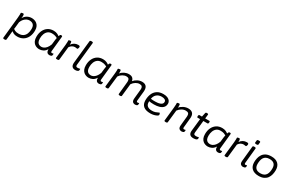

<svg xmlns="http://www.w3.org/2000/svg" viewBox="203 -2469 6610 4394"><g transform="rotate(30 3507.5 -272.0)"><path d="M82 208Q43 208 45 186L102 -373Q108 -427 108 -463Q108 -477 107.5 -486Q107 -495 107 -502Q107 -510 117.5 -514Q128 -518 141.5 -520Q155 -522 164 -522Q178 -522 182 -506Q186 -490 186 -470Q186 -440 180 -407Q214 -468 269 -498.5Q324 -529 388 -529Q418 -529 453 -520Q488 -511 519.5 -487.5Q551 -464 571.5 -423Q592 -382 592 -317Q592 -220 557 -147.5Q522 -75 457 -34.5Q392 6 303 6Q240 6 204.5 -13Q169 -32 152 -47L128 186Q126 208 86 208ZM296 -67Q371 -67 417 -98.5Q463 -130 484 -185.5Q505 -241 505 -311Q505 -367 486.5 -398.5Q468 -430 436.5 -443Q405 -456 368 -456Q335 -456 299.5 -440Q264 -424 232 -389.5Q200 -355 179 -300L164 -156Q163 -146 161 -134Q159 -122 157 -111Q169 -101 202 -84Q235 -67 296 -67Z M883 6Q855 6 821.5 -3.5Q788 -13 758 -37Q728 -61 708.5 -103.5Q689 -146 689 -213Q689 -307 723 -378Q757 -449 819 -489Q881 -529 965 -529Q1022 -529 1062.5 -510Q1103 -491 1120 -475Q1131 -508 1138.5 -516.5Q1146 -525 1165 -525H1171Q1186 -525 1191.5 -518Q1197 -511 1195 -494L1156 -107Q1151 -64 1182 -64Q1196 -64 1205.5 -67.5Q1215 -71 1219 -71Q1225 -71 1225 -63Q1225 -62 1224.5 -53Q1224 -44 1221 -27Q1217 -8 1196 -1Q1175 6 1161 6Q1112 6 1091 -22Q1070 -50 1071 -102Q1034 -43 985 -18.5Q936 6 883 6ZM902 -67Q929 -67 961.5 -81.5Q994 -96 1026 -133Q1058 -170 1083 -236L1098 -367Q1101 -392 1107 -417Q1092 -428 1055 -442Q1018 -456 961 -456Q901 -456 860 -425Q819 -394 798 -340Q777 -286 777 -219Q777 -160 794 -127Q811 -94 839.5 -80.5Q868 -67 902 -67Z M1358 2Q1318 2 1320 -19L1359 -373Q1365 -427 1365 -463Q1365 -477 1364.5 -486Q1364 -495 1364 -502Q1364 -510 1374 -514Q1384 -518 1397.5 -520Q1411 -522 1421 -522Q1448 -522 1442 -435Q1473 -480 1516.5 -504.5Q1560 -529 1615 -529Q1637 -529 1649 -522Q1661 -515 1661 -497Q1661 -479 1652 -459Q1643 -439 1634 -439Q1625 -439 1612.5 -443Q1600 -447 1574 -447Q1538 -447 1503 -427.5Q1468 -408 1442 -368L1405 -21Q1402 2 1362 2Z M1839 6Q1716 6 1731 -134L1793 -730Q1795 -752 1835 -752H1839Q1879 -752 1877 -730L1814 -125Q1810 -90 1821.5 -78Q1833 -66 1862 -66Q1885 -66 1900.5 -71Q1916 -76 1921 -76Q1927 -76 1927 -68Q1927 -67 1926.5 -56.5Q1926 -46 1923 -32Q1919 -18 1904.5 -9.5Q1890 -1 1871.5 2.5Q1853 6 1839 6Z M2189 6Q2161 6 2127.5 -3.5Q2094 -13 2064 -37Q2034 -61 2014.5 -103.5Q1995 -146 1995 -213Q1995 -307 2029 -378Q2063 -449 2125 -489Q2187 -529 2271 -529Q2328 -529 2368.5 -510Q2409 -491 2426 -475Q2437 -508 2444.5 -516.5Q2452 -525 2471 -525H2477Q2492 -525 2497.5 -518Q2503 -511 2501 -494L2462 -107Q2457 -64 2488 -64Q2502 -64 2511.5 -67.5Q2521 -71 2525 -71Q2531 -71 2531 -63Q2531 -62 2530.5 -53Q2530 -44 2527 -27Q2523 -8 2502 -1Q2481 6 2467 6Q2418 6 2397 -22Q2376 -50 2377 -102Q2340 -43 2291 -18.5Q2242 6 2189 6ZM2208 -67Q2235 -67 2267.5 -81.5Q2300 -96 2332 -133Q2364 -170 2389 -236L2404 -367Q2407 -392 2413 -417Q2398 -428 2361 -442Q2324 -456 2267 -456Q2207 -456 2166 -425Q2125 -394 2104 -340Q2083 -286 2083 -219Q2083 -160 2100 -127Q2117 -94 2145.5 -80.5Q2174 -67 2208 -67Z M3424 6Q3375 6 3352 -22.5Q3329 -51 3335 -112L3358 -344Q3360 -358 3360 -375Q3360 -416 3340.5 -436Q3321 -456 3277 -456Q3229 -456 3180 -427Q3131 -398 3095 -345L3060 -20Q3058 2 3019 2H3015Q2975 2 2977 -21L3009 -344Q3010 -361 3010 -375Q3010 -416 2991 -436Q2972 -456 2928 -456Q2880 -456 2830 -427Q2780 -398 2747 -348L2710 -20Q2706 2 2668 2H2664Q2622 2 2626 -21L2664 -373Q2667 -400 2668.5 -426Q2670 -452 2670 -463Q2670 -477 2669.5 -486Q2669 -495 2669 -502Q2669 -510 2679 -514Q2689 -518 2702.5 -520Q2716 -522 2726 -522Q2739 -522 2743.5 -506Q2748 -490 2747 -470Q2748 -449 2745 -426Q2781 -473 2837.5 -501Q2894 -529 2954 -529Q3022 -529 3053.5 -498.5Q3085 -468 3091 -423Q3127 -469 3184.5 -499Q3242 -529 3303 -529Q3372 -529 3408.5 -493.5Q3445 -458 3445 -384Q3445 -368 3444 -354L3419 -107Q3414 -64 3445 -64Q3459 -64 3468.5 -67.5Q3478 -71 3482 -71Q3488 -71 3488 -63Q3488 -62 3487.5 -53Q3487 -44 3484 -27Q3480 -8 3459 -1Q3438 6 3424 6Z M3821 6Q3576 6 3576 -201Q3576 -291 3606 -365.5Q3636 -440 3700.5 -484.5Q3765 -529 3868 -529Q3934 -529 3977.5 -509.5Q4021 -490 4042.5 -458.5Q4064 -427 4064 -392Q4064 -329 4029 -289.5Q3994 -250 3932.5 -231.5Q3871 -213 3792 -213Q3749 -213 3717 -216Q3685 -219 3662 -224Q3662 -218 3662 -212.5Q3662 -207 3662 -200Q3662 -66 3825 -66Q3874 -66 3911 -78.5Q3948 -91 3970.5 -103.5Q3993 -116 3998 -116Q4007 -116 4013.5 -97Q4020 -78 4020 -67Q4020 -52 3991.5 -35Q3963 -18 3917.5 -6Q3872 6 3821 6ZM3782 -285Q3813 -285 3847 -289Q3881 -293 3910.5 -303.5Q3940 -314 3958.5 -333.5Q3977 -353 3977 -384Q3977 -419 3946.5 -438Q3916 -457 3862 -457Q3782 -457 3731 -413Q3680 -369 3668 -291Q3697 -287 3725 -286Q3753 -285 3782 -285Z M4652 6Q4608 6 4582 -20Q4556 -46 4563 -112L4586 -344Q4587 -361 4587 -375Q4587 -416 4566 -436Q4545 -456 4496 -456Q4444 -456 4392.5 -426Q4341 -396 4307 -348L4271 -20Q4268 2 4229 2H4225Q4186 2 4188 -21L4225 -373Q4231 -427 4231 -463Q4231 -477 4230.5 -486Q4230 -495 4230 -502Q4230 -510 4240 -514Q4250 -518 4263.5 -520Q4277 -522 4287 -522Q4300 -522 4304.5 -506Q4309 -490 4308 -470Q4308 -449 4305 -424Q4343 -471 4403 -500Q4463 -529 4523 -529Q4596 -529 4634.5 -493.5Q4673 -458 4673 -385Q4673 -370 4671 -354L4647 -107Q4642 -64 4673 -64Q4687 -64 4696 -67.5Q4705 -71 4710 -71Q4716 -71 4716 -63Q4716 -62 4715.5 -53Q4715 -44 4712 -27Q4708 -8 4686.5 -1Q4665 6 4652 6Z M4958 6Q4893 6 4864 -27Q4835 -60 4841 -122L4876 -451H4810Q4791 -451 4794 -481L4795 -493Q4797 -523 4817 -523H4884L4907 -628Q4911 -650 4940 -650H4948Q4984 -650 4981 -628L4969 -523H5079Q5098 -523 5096 -493L5095 -481Q5092 -451 5072 -451H4962L4928 -132Q4924 -93 4938 -79.5Q4952 -66 4992 -66Q5014 -66 5033 -71Q5052 -76 5058 -76Q5064 -76 5064 -68Q5064 -65 5063.5 -55.5Q5063 -46 5060 -33Q5056 -18 5040 -9.5Q5024 -1 5001.5 2.5Q4979 6 4958 6Z M5338 6Q5310 6 5276.5 -3.5Q5243 -13 5213 -37Q5183 -61 5163.5 -103.5Q5144 -146 5144 -213Q5144 -307 5178 -378Q5212 -449 5274 -489Q5336 -529 5420 -529Q5477 -529 5517.5 -510Q5558 -491 5575 -475Q5586 -508 5593.5 -516.5Q5601 -525 5620 -525H5626Q5641 -525 5646.5 -518Q5652 -511 5650 -494L5611 -107Q5606 -64 5637 -64Q5651 -64 5660.5 -67.5Q5670 -71 5674 -71Q5680 -71 5680 -63Q5680 -62 5679.5 -53Q5679 -44 5676 -27Q5672 -8 5651 -1Q5630 6 5616 6Q5567 6 5546 -22Q5525 -50 5526 -102Q5489 -43 5440 -18.5Q5391 6 5338 6ZM5357 -67Q5384 -67 5416.5 -81.5Q5449 -96 5481 -133Q5513 -170 5538 -236L5553 -367Q5556 -392 5562 -417Q5547 -428 5510 -442Q5473 -456 5416 -456Q5356 -456 5315 -425Q5274 -394 5253 -340Q5232 -286 5232 -219Q5232 -160 5249 -127Q5266 -94 5294.5 -80.5Q5323 -67 5357 -67Z M5813 2Q5773 2 5775 -19L5814 -373Q5820 -427 5820 -463Q5820 -477 5819.5 -486Q5819 -495 5819 -502Q5819 -510 5829 -514Q5839 -518 5852.5 -520Q5866 -522 5876 -522Q5903 -522 5897 -435Q5928 -480 5971.5 -504.5Q6015 -529 6070 -529Q6092 -529 6104 -522Q6116 -515 6116 -497Q6116 -479 6107 -459Q6098 -439 6089 -439Q6080 -439 6067.5 -443Q6055 -447 6029 -447Q5993 -447 5958 -427.5Q5923 -408 5897 -368L5860 -21Q5857 2 5817 2Z M6267 6Q6231 6 6206 -19.5Q6181 -45 6188 -109L6227 -503Q6230 -525 6269 -525H6273Q6312 -525 6311 -503L6272 -107Q6270 -84 6275.5 -74Q6281 -64 6296 -64Q6310 -64 6319.5 -67.5Q6329 -71 6333 -71Q6339 -71 6339 -63Q6339 -62 6338.5 -53Q6338 -44 6335 -27Q6331 -8 6309 -1Q6287 6 6267 6ZM6278 -595Q6254 -595 6244.5 -601Q6235 -607 6236 -617L6242 -677Q6244 -699 6289 -699Q6313 -699 6322 -693.5Q6331 -688 6330 -677L6324 -617Q6322 -595 6278 -595Z M6683 6Q6566 6 6503 -52Q6440 -110 6440 -219Q6440 -269 6451.5 -323Q6463 -377 6493.5 -424Q6524 -471 6579.5 -500Q6635 -529 6723 -529Q6837 -529 6899 -470.5Q6961 -412 6961 -303Q6961 -245 6947.5 -190Q6934 -135 6903 -91Q6872 -47 6818 -20.5Q6764 6 6683 6ZM6689 -66Q6745 -66 6781.5 -85Q6818 -104 6838 -137Q6858 -170 6866 -212Q6874 -254 6874 -300Q6874 -457 6714 -457Q6656 -457 6619 -437Q6582 -417 6562 -383.5Q6542 -350 6534.5 -308Q6527 -266 6527 -223Q6527 -66 6689 -66Z"/></g></svg>

Font: Asap Semi Expanded Semi Expanded Regular
Style: Italic
Weight: 400
Width: 6
Italic angle: -6°
Designer: Pablo Cosgaya
Foundry: Omnibus-Type
Version: Version 3.001; ttfautohint (v1.8.4.7-5d5b)